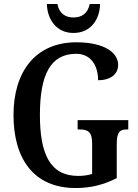

<svg xmlns="http://www.w3.org/2000/svg" viewBox="-20 -937 693 967"><path d="M350 -771C439 -771 483 -842 484 -917H432C422 -869 392 -849 350 -849C309 -849 278 -869 269 -917H216C218 -842 262 -771 350 -771ZM361 10C438 10 504 -7 568 -40V-212C568 -273 584 -285 619 -285H626V-332H371V-285H382C422 -285 444 -273 444 -216V-61C423 -54 398 -51 374 -51C233 -51 181 -160 181 -358C181 -560 234 -666 363 -666C440 -666 474 -604 474 -533C539 -533 575 -565 575 -610C575 -674 502 -724 365 -724C157 -724 48 -574 48 -358C48 -137 150 10 361 10Z"/></svg>

Font: Noto Serif Sinhala Condensed SemiBold
Style: Regular
Weight: 600
Width: 3
Designer: Jelle Bosma - Monotype Design Team
Foundry: Monotype Imaging Inc.
Version: Version 2.007